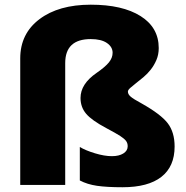

<svg xmlns="http://www.w3.org/2000/svg" viewBox="-20 -785 790 815"><path d="M653.8 -581.1Q653.8 -553.2 644 -530.5Q634.3 -507.8 619.9 -489.5Q605.5 -471.2 588.4 -457Q571.3 -442.9 556.9 -431.6Q542.5 -420.4 532.7 -411.6Q522.9 -402.8 522.9 -396Q522.9 -384.8 534.9 -374.5Q546.9 -364.3 580.6 -346.2Q663.1 -299.8 692.1 -261.7Q721.2 -223.6 721.2 -163.1Q721.2 -78.1 665 -34.2Q608.9 9.8 500 9.8Q433.6 9.8 391.8 3.7Q350.1 -2.4 318.8 -19V-161.1Q342.8 -146.5 383.1 -134.3Q423.3 -122.1 455.1 -122.1Q484.9 -122.1 503.4 -133.5Q522 -145 522 -164.1Q522 -177.7 514.9 -187Q507.8 -196.3 490.2 -207.8Q472.7 -219.2 431.2 -241.2Q369.6 -273.9 345.7 -302Q321.8 -330.1 321.8 -369.1Q321.8 -428.7 390.1 -475.6Q426.8 -501 442.4 -520.3Q458 -539.6 458 -561Q458 -585.9 433.8 -602.5Q409.7 -619.1 365.2 -619.1Q256.8 -619.1 256.8 -517.1V0H65.9V-537.1Q65.9 -642.1 147.5 -703.6Q229 -765.1 365.2 -765.1Q500 -765.1 576.9 -716.6Q653.8 -668 653.8 -581.1Z"/></svg>

Font: OpenSansExtrabold
Style: Regular
Weight: 800
Foundry: Ascender Corporation
Version: Version 1.10